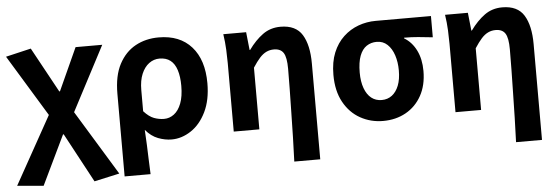

<svg xmlns="http://www.w3.org/2000/svg" viewBox="-50 -729 3195 1098"><g transform="rotate(-5 1547.5 -180.0)"><path d="M160 214 9 201 225 -187 10 -540 155 -574 296 -316H300L411 -560H564L370 -190L597 182L452 214L300 -69H296Z M626 201V-273Q626 -377 661 -443Q696 -509 755 -541.5Q814 -574 889 -574Q1010 -574 1077 -498.5Q1144 -423 1144 -289Q1144 -193 1111 -125Q1078 -57 1024.5 -21.5Q971 14 913 14Q875 14 835.5 -1Q796 -16 764 -54Q767 -9 768.5 33Q770 75 771.5 116Q773 157 775 201ZM880 -107Q911 -107 937 -126.5Q963 -146 978.5 -186Q994 -226 994 -287Q994 -340 982 -377.5Q970 -415 945.5 -434Q921 -453 883 -453Q850 -453 823 -433Q796 -413 780 -375Q764 -337 764 -283V-161Q794 -128 822.5 -117.5Q851 -107 880 -107Z M1600 201Q1603 135 1604.5 63Q1606 -9 1607.5 -80Q1609 -151 1610 -215Q1611 -279 1611 -331Q1611 -396 1594.5 -422Q1578 -448 1539 -448Q1516 -448 1496 -438.5Q1476 -429 1457.5 -408.5Q1439 -388 1417 -354V0H1270V-393Q1270 -426 1268 -470Q1266 -514 1259 -560H1390L1401 -457H1404Q1442 -510 1486 -542Q1530 -574 1588 -574Q1676 -574 1712.5 -514.5Q1749 -455 1749 -349V201Z M2127 14Q2056 14 1996.5 -19Q1937 -52 1901.5 -116.5Q1866 -181 1866 -273Q1866 -347 1888 -400.5Q1910 -454 1948 -489.5Q1986 -525 2034 -542.5Q2082 -560 2134 -560H2451V-438Q2405 -443 2368 -446.5Q2331 -450 2287 -450V-446Q2331 -420 2356 -369.5Q2381 -319 2381 -251Q2381 -169 2348 -109.5Q2315 -50 2257.5 -18Q2200 14 2127 14ZM2129 -106Q2163 -106 2188 -125Q2213 -144 2227 -179.5Q2241 -215 2241 -266Q2241 -314 2228 -353.5Q2215 -393 2190 -416.5Q2165 -440 2129 -440Q2096 -440 2070.5 -423Q2045 -406 2031 -369Q2017 -332 2017 -273Q2017 -221 2031 -183Q2045 -145 2070 -125.5Q2095 -106 2129 -106Z M2873 201Q2876 135 2877.5 63Q2879 -9 2880.5 -80Q2882 -151 2883 -215Q2884 -279 2884 -331Q2884 -396 2867.5 -422Q2851 -448 2812 -448Q2789 -448 2769 -438.5Q2749 -429 2730.5 -408.5Q2712 -388 2690 -354V0H2543V-393Q2543 -426 2541 -470Q2539 -514 2532 -560H2663L2674 -457H2677Q2715 -510 2759 -542Q2803 -574 2861 -574Q2949 -574 2985.5 -514.5Q3022 -455 3022 -349V201Z"/></g></svg>

Font: Noto Sans SC
Style: Bold
Weight: 700
Designer: Ryoko NISHIZUKA  (kana, bopomofo & ideographs); Paul D. Hunt (Latin, Greek & Cyrillic); Sandoll Communications , Soo-you
Foundry: Adobe
Version: Version 2.004-H2;hotconv 1.0.118;makeotfexe 2.5.65603